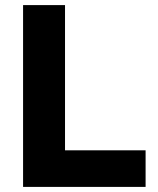

<svg xmlns="http://www.w3.org/2000/svg" viewBox="-20 -733 620 753"><path d="M70.5 0V-713H235V-143.5H551V0Z"/></svg>

Font: Commissioner
Style: Bold
Weight: 700
Designer: Kostas Bartsokas
Foundry: Kostas Bartsokas
Version: Version 1.000; ttfautohint (v1.8.3)